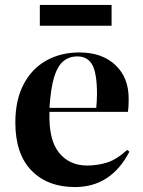

<svg xmlns="http://www.w3.org/2000/svg" viewBox="-20 -742 576 776"><path d="M283 14Q172 14 107 -53Q42 -120 42 -247Q42 -338 75.5 -401.5Q109 -465 167.5 -497.5Q226 -530 301 -530Q392 -530 446 -479.5Q500 -429 500 -344Q500 -330 499.5 -317Q499 -304 497 -290H180Q176 -178 218 -125.5Q260 -73 332 -73Q374 -73 412.5 -85Q451 -97 494 -136L503 -129Q429 14 283 14ZM180 -306H369Q370 -318 371 -332Q372 -346 372 -361Q372 -446 353 -480Q334 -514 293 -514Q260 -514 236.5 -495Q213 -476 199 -431Q185 -386 180 -306ZM141 -638V-722H431V-638Z"/></svg>

Font: Literata 72pt SemiBold
Style: Regular
Weight: 600
Designer: Latin by Veronika Burian and Jose Scaglione. Greek by Irene Vlachou. Cyrillic by Vera Evstafieva.
Foundry: TypeTogether
Version: Version 3.002